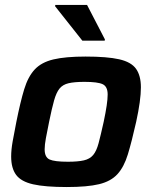

<svg xmlns="http://www.w3.org/2000/svg" viewBox="-20 -746 614 774"><path d="M249 8Q162 8 113.5 -3Q65 -14 45 -41Q25 -68 25 -115Q25 -142 31 -176Q37 -210 46 -255Q62 -335 77.5 -386Q93 -437 120 -466Q147 -495 195.5 -506.5Q244 -518 325 -518Q412 -518 460.5 -507Q509 -496 528.5 -468.5Q548 -441 548 -394Q548 -342 529 -255Q511 -175 495.5 -124Q480 -73 453.5 -44Q427 -15 379.5 -3.5Q332 8 249 8ZM254 -94Q294 -94 318 -99.5Q342 -105 355.5 -121Q369 -137 377.5 -169Q386 -201 398 -255Q406 -293 410 -320Q414 -347 414 -365Q414 -397 394 -406.5Q374 -416 321 -416Q280 -416 256.5 -410.5Q233 -405 220 -389Q207 -373 198 -341Q189 -309 178 -255Q170 -216 165 -189Q160 -162 160 -144Q160 -112 180 -103Q200 -94 254 -94ZM312 -582 202 -721 203 -726H331L403 -587L402 -582Z"/></svg>

Font: Saira SemiBold
Style: Italic
Weight: 600
Italic angle: -12°
Designer: Hector Gatti with collaboration of the Omnibus-Type team
Foundry: Omnibus-Type
Version: Version 1.100; ttfautohint (v1.8.3)